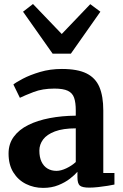

<svg xmlns="http://www.w3.org/2000/svg" viewBox="-20 -904 599 935"><path d="M190.2 11Q145 11 106.6 -8.1Q68.2 -27.1 45 -64.5Q21.7 -101.8 21.7 -156.3Q21.7 -203.6 47.2 -238.2Q72.6 -272.8 117.6 -295.2Q162.5 -317.5 221.8 -328.8Q281.1 -340.1 349 -340.7V-366.2Q349 -404.7 340.9 -427.9Q332.8 -451.2 310.3 -461.9Q287.8 -472.6 244.8 -472.6Q187 -472.6 143.9 -456Q100.8 -439.4 76.8 -427.7L45.2 -492.6Q57.1 -502.6 91.3 -520.7Q125.4 -538.7 174.8 -553.5Q224.2 -568.2 281.3 -568.2Q357.8 -568.2 401.7 -546.3Q445.6 -524.3 464.3 -479.6Q483 -434.9 483 -366V-61.4H537.3V-5.3Q525.9 -2.7 504.4 0.8Q482.9 4.3 458.6 7Q434.3 9.7 414.5 9.7Q380.6 9.7 368.8 -0.3Q357.1 -10.3 357.1 -41.1V-67.4Q344.6 -52.8 321 -34.2Q297.4 -15.7 264.4 -2.4Q231.5 11 190.2 11ZM255.1 -71.9Q276.6 -71.9 303.2 -84.5Q329.7 -97.1 349 -114.9V-279Q286.6 -278.9 247.3 -264Q208.1 -249.1 189.9 -224.7Q171.7 -200.2 171.7 -170.7Q171.7 -138 182.3 -116.1Q192.8 -94.2 211.7 -83Q230.5 -71.9 255.1 -71.9ZM236.2 -642.8 92.2 -847 140.6 -884.5 280.7 -738.4 419.6 -883.7 468.8 -847 325.2 -642.8Z"/></svg>

Font: Merriweather Light
Style: Regular
Weight: 300
Version: Version 2.100